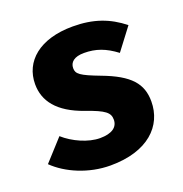

<svg xmlns="http://www.w3.org/2000/svg" viewBox="-125 -642 719 754"><g transform="rotate(-20 234.5 -265.0)"><path d="M210 -98C161 -98 101 -125 62 -160L-18 -72C34 -21 121 17 212 17C369 17 448 -63 448 -165C448 -239 409 -285 297 -327C218 -357 204 -368 204 -392C204 -417 223 -434 264 -434C313 -434 352 -420 397 -386L466 -477C407 -524 344 -547 258 -547C119 -547 42 -479 42 -384C42 -314 84 -256 190 -219C268 -192 285 -177 285 -148C285 -117 260 -98 210 -98Z"/></g></svg>

Font: Fira Sans OT
Style: Bold Italic
Weight: 700
Italic angle: -8°
Designer: Carrois Corporate & Edenspiekermann
Foundry: Carrois Corporate GbR & Edenspiekermann AG
Version: Version 2.001